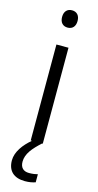

<svg xmlns="http://www.w3.org/2000/svg" viewBox="-143 -771 528 1030"><g transform="rotate(15 120.5 -256.5)"><path d="M121 -732C95 -732 78 -715 78 -684C78 -653 95 -636 121 -636C147 -636 164 -653 164 -684C164 -715 147 -732 121 -732ZM74 121C74 77 105 41 150 0H154V-533H87V0H94C52 35 17 81 17 129C17 187 51 219 113 219C138 219 155 215 171 210V165C160 168 144 171 123 171C92 171 74 154 74 121Z"/></g></svg>

Font: Noto Sans Thaana Light
Style: Regular
Weight: 300
Designer: David Williams
Foundry: Google Inc.
Version: Version 3.001